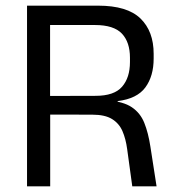

<svg xmlns="http://www.w3.org/2000/svg" viewBox="-20 -659 615 679"><path d="M447.8 0 429.8 -131.1Q424.9 -168.1 413 -195.4Q401.2 -222.6 376.2 -238Q351.3 -253.5 306.2 -253.5L132.4 -253.9V-319.6L318.2 -320.1Q383.7 -320.1 411.6 -352.2Q439.6 -384.3 439.6 -439.8V-455Q439.6 -509.9 411 -540.2Q382.3 -570.5 315.9 -570.5H130.2V-639H327.1Q429.8 -639 476.6 -593.8Q523.4 -548.5 523.4 -468.9V-451.9Q523.4 -389.7 494 -349.8Q464.6 -309.9 396.1 -301.5L395.8 -291.5L360.6 -304Q415.9 -300.1 446.1 -279.8Q476.3 -259.5 490.3 -224.5Q504.4 -189.4 511.9 -140.3L533.7 0ZM75.6 0V-639H157.1V-297.3L157.5 -266.1V0Z"/></svg>

Font: Anek Gurmukhi Medium
Style: Regular
Weight: 500
Designer: Sarang Kulkarni (Gurmukhi), Yesha Goshar (Latin)
Foundry: Ek Type
Version: Version 1.003